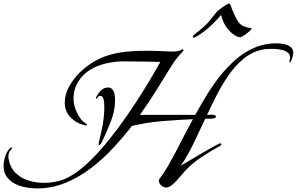

<svg xmlns="http://www.w3.org/2000/svg" viewBox="-50 -1007 1659 1073"><path d="M156 46Q126 46 93.5 40Q61 34 33 19.5Q5 5 -12.5 -19.5Q-30 -44 -30 -80Q-30 -105 -20 -135Q-10 -165 9 -181Q12 -184 16 -184Q18 -184 18 -182Q18 -178 7.5 -166Q-3 -154 -3 -132V-124Q5 -74 35 -43Q65 -12 108 1.5Q151 15 197 15Q223 15 253 10Q283 5 308 -5Q358 -26 409.5 -69Q461 -112 512 -170Q563 -228 611.5 -293.5Q660 -359 703.5 -425.5Q747 -492 783.5 -553Q820 -614 846 -661Q795 -662 743.5 -663Q692 -664 641 -664Q594 -664 544.5 -653Q495 -642 453 -616.5Q411 -591 385 -547Q361 -507 361 -458Q361 -427 371.5 -398Q382 -369 400 -344Q406 -335 414 -328.5Q422 -322 431 -316Q436 -314 436 -310Q436 -305 431 -305L429 -306Q381 -315 346.5 -349Q312 -383 312 -434Q312 -481 338 -526.5Q364 -572 397 -603Q451 -654 507 -679.5Q563 -705 624.5 -714Q686 -723 758 -723Q778 -723 798.5 -723Q819 -723 839 -722Q858 -721 876 -720Q894 -719 913 -719Q918 -719 924 -719Q930 -719 935 -720Q946 -722 951 -723Q956 -724 965 -730Q967 -732 969 -732Q975 -732 975 -726Q975 -723 973 -721Q955 -702 939 -682.5Q923 -663 909 -640Q866 -571 823 -501.5Q780 -432 732 -365H1041Q1070 -417 1103.5 -472.5Q1137 -528 1178 -580Q1219 -632 1267 -674Q1315 -716 1372 -740.5Q1429 -765 1496 -765Q1514 -765 1535.5 -761Q1557 -757 1573 -745.5Q1589 -734 1589 -710Q1589 -706 1586 -693.5Q1583 -681 1578.5 -670Q1574 -659 1569 -659Q1567 -659 1567 -662Q1567 -668 1569 -673.5Q1571 -679 1571 -685Q1571 -707 1552.5 -717.5Q1534 -728 1510 -731Q1486 -734 1470 -734Q1456 -734 1441.5 -733Q1427 -732 1413 -729Q1355 -716 1308.5 -676.5Q1262 -637 1225 -583Q1188 -529 1159 -471.5Q1130 -414 1107 -365Q1110 -365 1115.5 -365.5Q1121 -366 1128 -366Q1139 -366 1148 -364Q1157 -362 1157 -355Q1157 -348 1144 -345.5Q1131 -343 1116.5 -343.5Q1102 -344 1097 -344Q1066 -277 1034 -210Q1002 -143 961 -81Q968 -85 991 -99Q1014 -113 1044.5 -131Q1075 -149 1104.5 -166Q1134 -183 1155.5 -194.5Q1177 -206 1181 -206Q1187 -206 1187 -199Q1187 -196 1184 -194Q1132 -166 1079 -131Q1026 -96 985 -53Q974 -41 955.5 -18.5Q937 4 916.5 22.5Q896 41 879 41Q865 41 851.5 29.5Q838 18 838 2Q838 -4 842 -9Q868 -42 889 -79.5Q910 -117 930 -154Q954 -201 978.5 -248Q1003 -295 1028 -341Q943 -337 856.5 -330Q770 -323 687 -303Q640 -242 582.5 -180Q525 -118 458 -67Q391 -16 315.5 15Q240 46 156 46ZM504 -196Q502 -196 501.5 -198Q501 -200 501 -201Q501 -207 502.5 -212.5Q504 -218 505 -223Q517 -268 525 -316.5Q533 -365 533 -411Q533 -419 532 -433Q531 -447 526.5 -459Q522 -471 510 -471Q500 -471 497 -463.5Q494 -456 489 -456Q486 -456 486 -459Q486 -461 488 -465Q497 -484 514 -501Q531 -518 553 -518Q571 -518 579.5 -506Q588 -494 590.5 -477.5Q593 -461 593 -447Q593 -389 570 -330Q547 -271 522 -219Q521 -215 514.5 -205.5Q508 -196 504 -196ZM1032 -796Q1027 -796 1027 -801Q1027 -805 1030.5 -808.5Q1034 -812 1035 -813Q1055 -829 1074.5 -845Q1094 -861 1113 -881Q1118 -887 1129.5 -901.5Q1141 -916 1152 -929.5Q1163 -943 1165 -945Q1169 -948 1182.5 -958.5Q1196 -969 1210.5 -978Q1225 -987 1229 -987Q1235 -987 1239 -977.5Q1243 -968 1244 -962Q1260 -923 1272.5 -899.5Q1285 -876 1303 -865Q1321 -854 1353 -850Q1356 -850 1356 -849Q1356 -843 1342.5 -831Q1329 -819 1313.5 -809Q1298 -799 1292 -799Q1277 -799 1255 -814.5Q1233 -830 1213.5 -858Q1194 -886 1186 -924Q1153 -885 1116.5 -852.5Q1080 -820 1039 -798Q1035 -796 1032 -796Z"/></svg>

Font: My Soul
Style: Regular
Weight: 400
Designer: Robert E. Leuschke
Foundry: Robert E. Leuschke
Version: Version 1.010; ttfautohint (v1.8.4.7-5d5b)